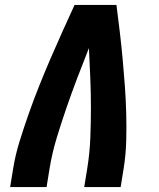

<svg xmlns="http://www.w3.org/2000/svg" viewBox="-20 -755 640 775"><path d="M21 0 33 -74Q42 -130 59.5 -186Q77 -242 96.5 -297.5Q116 -353 138 -408Q160 -463 183.5 -517.5Q207 -572 231.5 -626.5Q256 -681 281 -735H450Q457 -681 463.5 -626.5Q470 -572 475 -517.5Q480 -463 484 -408Q488 -353 489.5 -297.5Q491 -242 489.5 -186Q488 -130 479 -74L467 0H320L332 -74Q342 -135 344.5 -196.5Q347 -258 347 -318.5Q347 -379 344.5 -439.5Q342 -500 339 -561Q315 -501 292 -440.5Q269 -380 248 -319Q227 -258 208.5 -197Q190 -136 180 -74L168 0Z"/></svg>

Font: Iosevka Curly HvExObl
Style: Regular
Weight: 900
Width: 7
Italic angle: -9°
Monospace: yes
Designer: Belleve Invis
Foundry: Belleve Invis
Version: Version 11.1.0; ttfautohint (v1.8.3)